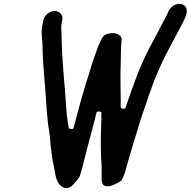

<svg xmlns="http://www.w3.org/2000/svg" viewBox="-20 -813 985 992"><path d="M262.5 -756.5C235.9 -756.5 209.1 -734.2 203.8 -708L199.7 -687C190.9 -643.4 197.9 -629.9 199.3 -581.7C200.3 -497.3 208.7 -422 214.8 -339.3C218.5 -288.3 223.9 -189.7 232.1 -147.5C238.7 -111.7 240 -67.6 244.8 -35L251.2 12.6C255.9 33.8 261.2 58.9 264.6 80.8C268.9 107.8 275.7 128.1 291.2 144.4C306.4 158.6 326.7 164.2 344 153C358.5 143.5 377.9 118.6 390.9 100.2C399.7 74.8 405.6 53.2 412.9 23C433.8 -63.4 457.3 -142.2 478.7 -231.5C481.4 -242.5 503.9 -233.6 503.9 -233.6C504.1 -211.3 503.7 -187.1 502.5 -160.9C499.5 -86.9 500.5 -21.8 504.7 41.7C508.3 90.2 496 138 521.6 147.1C543.7 155.1 572.2 140.7 592.5 129.4C600.6 124.9 605.9 121.3 607.7 119.7C623.5 89.6 626.5 76 637.5 35.1C653.5 -23.9 665.3 -56.6 685.9 -127.2C711.9 -215.4 724.2 -245 752.3 -328.7C773.3 -389.8 791.7 -436 814.4 -483.1C837.1 -535 865.5 -582.6 888.4 -627.8C905.9 -660.5 922.5 -690.3 937.2 -723C952.6 -757.3 945.1 -784.8 917.6 -791.9C890.6 -798.8 861.6 -778.6 851.2 -756.3C840.1 -728.4 827.1 -707.2 814.3 -683.2C793 -640.5 770.6 -602.4 748.4 -558.4C697.3 -456.8 672.4 -384 628.7 -257.2C623.8 -243 604 -256.6 604 -256.6C604.3 -330.2 600.4 -408 603.7 -485.9C604.1 -528.3 604.9 -569.1 608.5 -610.3C608.8 -630.5 581.7 -647.3 544.8 -640.2C518.2 -635.1 512.1 -626.4 500.5 -603.5C483.1 -566.7 469.4 -524 454.1 -479.5L439.2 -429.6C409.9 -340.5 386.2 -251.3 360.1 -153.2C356.2 -138.6 335.1 -150.5 335.1 -150.5C334 -161.5 332.4 -172.1 330 -183.4C326.6 -201.8 323.9 -228.1 321.6 -263.8C315.5 -359.5 307.5 -434.7 301.5 -528.8C299.1 -567.1 298.6 -626.1 297 -657C296.5 -667.8 295.3 -675.2 297.7 -687L301.8 -708C307.1 -734.2 289.1 -756.5 262.5 -756.5Z"/></svg>

Font: Smoothie
Style: LightIt
Weight: 400
Foundry: Cannot Into Space Fonts
Version: Version 0.8